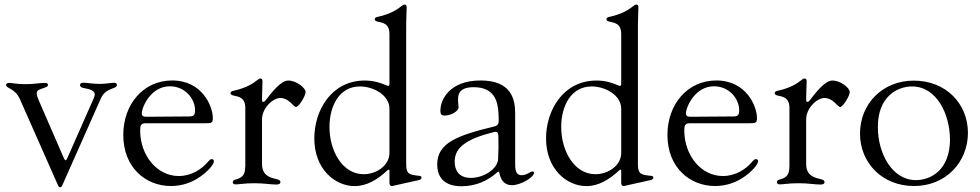

<svg xmlns="http://www.w3.org/2000/svg" viewBox="-20 -794 4247 832"><path d="M240.8 17.4C244.3 17.4 247.2 15.3 248.9 11.4L254.3 -0.7L416.9 -367.2C430.8 -397.4 449.6 -403.8 476.2 -414.1C483 -416.9 486.9 -420.8 486.5 -426.1C486.9 -432.9 480.5 -435.4 473.4 -435.4C460.2 -435.4 439.6 -430.4 413 -430.4C381.4 -430.4 358 -435.4 340.9 -435.7C332.7 -435.4 326.7 -432.5 326.7 -425.8C326.7 -418.7 332.4 -415.5 338.1 -413.7C349.8 -409.4 390.6 -408.4 390.6 -384.2C390.6 -377.5 384.6 -364.3 375.4 -343.8L273.1 -111.9L271 -107.6C266.3 -97.3 262.1 -97.3 257.5 -107.2L253.6 -115.8L148.8 -357.2C143.5 -370 138.8 -381 139.2 -388.5C138.8 -404.8 152.3 -406.2 170.5 -413C179.3 -416.5 187.9 -418.3 187.9 -426.1C187.9 -433.2 181.1 -434.7 174 -434.7C148.8 -434.7 129.3 -429.3 89.5 -429.3C51.5 -429 35.5 -434.7 18.8 -434.7C10.7 -434.7 6.4 -430.4 6.4 -425.8C6.4 -409.8 45.1 -412.3 66.4 -364L228.3 2.1L232.2 11C234 14.9 236.9 17.4 240.8 17.4Z M720.9 12.1C769.5 12.1 812.5 -3.6 847.7 -28.4C876.4 -48.3 907 -79.5 907 -95.5C907 -101.2 903.1 -104.4 897.7 -104.4C891.3 -104.4 888.1 -100.5 880.7 -92.3C856.5 -62.9 810.7 -31.2 754.6 -31.2C660.2 -31.2 587.4 -120.4 587.4 -228.7C587.4 -248.2 589.8 -259.9 610.1 -259.9H869C893.8 -259.9 902.3 -259.9 902.3 -282C902.3 -332.7 856.9 -445.3 726.2 -445.3C600.9 -445.3 514.2 -342 514.2 -209.2C514.2 -68.5 610.8 12.1 720.9 12.1ZM594.5 -302.9C594.8 -330.3 633.5 -420.1 716.3 -420.1C780.5 -420.1 825.3 -367.5 825.3 -315.7C825.3 -294.4 818.2 -289.8 800.8 -289.4C648.1 -288.4 617.9 -288 616.1 -288C601.2 -288 594.5 -290.8 594.5 -302.9Z M1001.4 5C1018.5 5 1036.6 0 1083.8 0C1123.6 0 1154.1 5.7 1177.2 5.7C1187.9 5.7 1195 2.8 1195 -5C1195 -11.7 1190.7 -14.6 1179.3 -17.4C1149.1 -24.9 1119 -32.3 1115.4 -77.8V-277C1115.4 -325.3 1162.3 -369.3 1194.2 -369.3C1233.3 -369.3 1251.4 -330.3 1262.8 -330.3C1273.8 -330.3 1304.3 -377.1 1304.3 -395.6C1304.3 -412.3 1265.3 -445 1229 -445C1195.7 -445 1153.8 -388.5 1133.9 -362.9C1128.2 -355.5 1124.6 -352.3 1120.4 -352.3C1115.4 -352.3 1115.4 -358.7 1115.4 -367.5C1115.4 -397.7 1117.5 -422.9 1117.5 -441.1C1117.5 -451.3 1114 -453.8 1108.3 -453.8C1104.8 -453.8 1101.2 -451.7 1095.9 -447.8C1079.5 -435 1051.8 -413.7 991.8 -400.6C983.7 -399.1 979 -396 979 -390.3C979 -384.6 983.7 -382.1 990.8 -380.3C1015.3 -374.6 1043 -371.8 1043 -325.6V-70.7H1042.6C1043 -29.1 1021.3 -22 1000.4 -16C993.3 -13.8 988.6 -11 988.6 -4.6C988.6 2.5 994 5 1001.4 5Z M1560.7 -445C1415.5 -445 1342 -315 1342 -194.2C1342 -61.8 1431.1 12.4 1517 12.4C1568.9 12.4 1616.1 -15.6 1659.1 -56.1C1665.5 -61.1 1667.3 -60.4 1667.6 -52.2V-40.1V-3.6C1667.3 5.3 1670.1 12.1 1679 12.1C1683.2 12.1 1702.8 6 1794.4 -13.5C1802.2 -15.3 1806.8 -19.5 1806.8 -24.1C1806.8 -31.6 1800.1 -31.6 1794.4 -32.3C1755 -36.9 1740.1 -38.4 1740.1 -82.4V-687.9C1740.1 -718 1742.2 -743.3 1742.2 -761.4C1742.2 -771.7 1738.6 -774.1 1733 -774.1C1729.4 -774.1 1725.9 -772 1720.5 -768.1C1704.2 -755.3 1676.5 -734 1616.5 -720.9C1608.3 -719.5 1603.7 -716.3 1603.7 -710.6C1603.7 -704.9 1608.3 -702.4 1615.4 -700.6C1639.9 -695 1667.6 -692.1 1667.6 -646V-430.4C1667.3 -422.2 1664.8 -420.5 1657 -422.9L1652 -425.1C1629.6 -434.7 1600.1 -445 1560.7 -445ZM1407.7 -244C1407.7 -333.5 1449.6 -419.4 1539.4 -419.4C1598 -419.4 1667.6 -382.5 1667.6 -322.1V-131C1667.6 -77.8 1612.6 -39.1 1555.8 -39.1C1463.8 -39.1 1407.7 -140.3 1407.7 -244Z M1979 13.1C2043.3 13.1 2093.4 -11 2134.2 -46.9C2136.7 -49 2138.5 -50.1 2140.3 -50.1C2142 -50.1 2143.5 -48.7 2143.8 -45.5C2149.9 -15.6 2163.7 8.5 2198.2 8.5C2238.6 8.5 2294 -27.7 2294 -44C2294 -47.6 2291.9 -51.1 2287.6 -51.1C2279.1 -51.1 2262.4 -34.8 2240.4 -34.8C2221.2 -34.8 2212.4 -46.5 2212.4 -82C2212 -166.5 2212.7 -215.9 2212.4 -302.9C2212.4 -361.9 2197.4 -445.3 2062.5 -445.3C1928.3 -445.3 1889.2 -362.6 1888.5 -316.8C1887.8 -296.2 1895.2 -293.3 1906.2 -293.3C1936.1 -293.3 1967.3 -312.9 1967.3 -329.5C1964.8 -345.9 1964.8 -358.7 1964.8 -364.7C1964.8 -402 1989.7 -416.2 2032.3 -416.2C2121.4 -416.2 2137.4 -356.2 2139.9 -304.3C2141 -293.3 2141 -280.5 2141 -268.8C2141 -256.4 2134.9 -248.9 2122.5 -246.1C1962.7 -207.7 1874.6 -175.1 1874.6 -81.7C1874.6 1.4 1940 13.1 1979 13.1ZM1950.3 -93.4C1950.3 -157.3 2004.6 -192.5 2120.4 -221.9C2132.8 -224.8 2138.8 -220.2 2139.6 -207.4C2140.6 -171.2 2140.3 -137.1 2138.5 -105.1C2136.4 -61.1 2075.6 -23.1 2020.2 -23.1C1967.7 -23.1 1950.3 -57.2 1950.3 -93.4Z M2565 -445C2419.7 -445 2346.2 -315 2346.2 -194.2C2346.2 -61.8 2435.4 12.4 2521.3 12.4C2573.2 12.4 2620.4 -15.6 2663.4 -56.1C2669.7 -61.1 2671.5 -60.4 2671.9 -52.2V-40.1V-3.6C2671.5 5.3 2674.4 12.1 2683.2 12.1C2687.5 12.1 2707 6 2798.7 -13.5C2806.5 -15.3 2811.1 -19.5 2811.1 -24.1C2811.1 -31.6 2804.3 -31.6 2798.7 -32.3C2759.2 -36.9 2744.3 -38.4 2744.3 -82.4V-687.9C2744.3 -718 2746.4 -743.3 2746.4 -761.4C2746.4 -771.7 2742.9 -774.1 2737.2 -774.1C2733.7 -774.1 2730.1 -772 2724.8 -768.1C2708.5 -755.3 2680.8 -734 2620.7 -720.9C2612.6 -719.5 2608 -716.3 2608 -710.6C2608 -704.9 2612.6 -702.4 2619.7 -700.6C2644.2 -695 2671.9 -692.1 2671.9 -646V-430.4C2671.5 -422.2 2669 -420.5 2661.2 -422.9L2656.2 -425.1C2633.9 -434.7 2604.4 -445 2565 -445ZM2411.9 -244C2411.9 -333.5 2453.8 -419.4 2543.7 -419.4C2602.3 -419.4 2671.9 -382.5 2671.9 -322.1V-131C2671.9 -77.8 2616.8 -39.1 2560 -39.1C2468 -39.1 2411.9 -140.3 2411.9 -244Z M3078.8 12.1C3127.5 12.1 3170.5 -3.6 3205.6 -28.4C3234.4 -48.3 3264.9 -79.5 3264.9 -95.5C3264.9 -101.2 3261 -104.4 3255.7 -104.4C3249.3 -104.4 3246.1 -100.5 3238.6 -92.3C3214.5 -62.9 3168.7 -31.2 3112.6 -31.2C3018.1 -31.2 2945.3 -120.4 2945.3 -228.7C2945.3 -248.2 2947.8 -259.9 2968 -259.9H3226.9C3251.8 -259.9 3260.3 -259.9 3260.3 -282C3260.3 -332.7 3214.8 -445.3 3084.2 -445.3C2958.8 -445.3 2872.2 -342 2872.2 -209.2C2872.2 -68.5 2968.7 12.1 3078.8 12.1ZM2952.4 -302.9C2952.8 -330.3 2991.5 -420.1 3074.2 -420.1C3138.5 -420.1 3183.2 -367.5 3183.2 -315.7C3183.2 -294.4 3176.1 -289.8 3158.7 -289.4C3006 -288.4 2975.9 -288 2974.1 -288C2959.2 -288 2952.4 -290.8 2952.4 -302.9Z M3359.4 5C3376.4 5 3394.5 0 3441.8 0C3481.5 0 3512.1 5.7 3535.2 5.7C3545.8 5.7 3552.9 2.8 3552.9 -5C3552.9 -11.7 3548.7 -14.6 3537.3 -17.4C3507.1 -24.9 3476.9 -32.3 3473.4 -77.8V-277C3473.4 -325.3 3520.2 -369.3 3552.2 -369.3C3591.3 -369.3 3609.4 -330.3 3620.7 -330.3C3631.7 -330.3 3662.3 -377.1 3662.3 -395.6C3662.3 -412.3 3623.2 -445 3587 -445C3553.6 -445 3511.7 -388.5 3491.8 -362.9C3486.2 -355.5 3482.6 -352.3 3478.3 -352.3C3473.4 -352.3 3473.4 -358.7 3473.4 -367.5C3473.4 -397.7 3475.5 -422.9 3475.5 -441.1C3475.5 -451.3 3471.9 -453.8 3466.3 -453.8C3462.7 -453.8 3459.2 -451.7 3453.8 -447.8C3437.5 -435 3409.8 -413.7 3349.8 -400.6C3341.6 -399.1 3337 -396 3337 -390.3C3337 -384.6 3341.6 -382.1 3348.7 -380.3C3373.2 -374.6 3400.9 -371.8 3400.9 -325.6V-70.7H3400.6C3400.9 -29.1 3379.3 -22 3358.3 -16C3351.2 -13.8 3346.6 -11 3346.6 -4.6C3346.6 2.5 3351.9 5 3359.4 5Z M3941.1 12.1C4078.5 12.1 4174 -91.3 4174.4 -218C4174.4 -345.2 4078.5 -444.6 3940 -444.6C3802.2 -444.6 3706.7 -342.3 3706.7 -215.2C3706.7 -88.4 3802.6 12.1 3941.1 12.1ZM3784.1 -243.6C3783.7 -376.4 3869.3 -419.4 3932.5 -419.4C4037.3 -419.4 4096.2 -301.8 4096.6 -188.9C4096.2 -55.4 4011.4 -13.5 3948.9 -13.5C3845.2 -13.5 3783.7 -130.3 3784.1 -243.6Z"/></svg>

Font: Margiela Serif
Style: Regular
Weight: 400
Designer: Andreas Faust, Stefan Endress
Version: Version 1.002;FEAKit 1.0